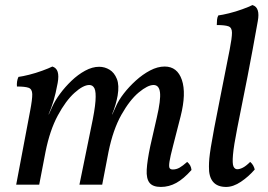

<svg xmlns="http://www.w3.org/2000/svg" viewBox="-20 -730 1060 759"><path d="M616 9Q584 9 571 -7.5Q558 -24 560 -59.5Q562 -95 574 -152L600 -266Q616 -335 612.5 -364.5Q609 -394 587 -394Q564 -394 528.5 -364.5Q493 -335 460 -276.5Q427 -218 409 -130L384 0H294L340 -225Q355 -295 357.5 -331Q360 -367 353.5 -380.5Q347 -394 333 -394Q309 -394 274.5 -363Q240 -332 208.5 -273.5Q177 -215 160 -130L135 0H44L99 -291Q108 -338 107.5 -358Q107 -378 93 -383Q79 -388 47 -388Q46 -397 47.5 -407.5Q49 -418 53 -426Q69 -428 95 -434.5Q121 -441 147 -450.5Q173 -460 187 -467Q203 -462 208 -446Q213 -430 208 -402Q200 -359 191.5 -331Q183 -303 172 -278H173L188 -311Q198 -333 217.5 -359.5Q237 -386 262.5 -410.5Q288 -435 316.5 -450.5Q345 -466 372 -466Q394 -466 413 -454.5Q432 -443 442 -418Q452 -393 445 -352Q442 -335 436.5 -316Q431 -297 423 -278H424L439 -311Q449 -334 469.5 -360.5Q490 -387 517 -411.5Q544 -436 573.5 -451.5Q603 -467 631 -467Q681 -467 699 -414Q717 -361 694 -270L664 -153Q653 -111 650 -91Q647 -71 650.5 -65.5Q654 -60 663 -60Q677 -60 689.5 -67Q702 -74 720 -90Q728 -83 732 -75.5Q736 -68 737 -58Q706 -23 677 -7Q648 9 616 9Z M874 9Q839 9 822 -11.5Q805 -32 806 -72Q806 -87 807.5 -103.5Q809 -120 813.5 -148.5Q818 -177 827 -224.5Q836 -272 851 -347Q866 -422 888 -534Q897 -580 897 -600.5Q897 -621 883 -626Q869 -631 837 -631Q837 -642 838 -652Q839 -662 843 -669Q859 -671 885.5 -677.5Q912 -684 938 -693.5Q964 -703 978 -710Q994 -705 999 -689Q1004 -673 999 -646Q979 -533 958.5 -427.5Q938 -322 918 -224Q904 -153 901 -118Q898 -83 903 -72Q908 -61 918 -61Q928 -61 940.5 -67.5Q953 -74 969 -90Q977 -83 981 -75.5Q985 -68 987 -60Q963 -32 932.5 -11.5Q902 9 874 9Z"/></svg>

Font: Vollkorn
Style: Italic
Weight: 400
Italic angle: -11°
Designer: Friedrich Althausen
Foundry: Friedrich Althausen
Version: Version 5.001